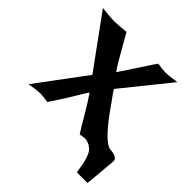

<svg xmlns="http://www.w3.org/2000/svg" viewBox="-155 -556 800 800"><g transform="rotate(45 244.5 -156.0)"><path d="M171.9 -208 5.9 -436Q51.8 -430.2 82 -430.2Q99.6 -430.2 146 -435.1L176.8 -380.9Q211.9 -317.9 233.9 -286.1Q260.7 -324.7 293 -375Q320.3 -417.5 333 -435.1Q364.7 -430.2 378.9 -430.2Q402.3 -430.2 443.8 -437L276.9 -230Q284.7 -216.3 310.1 -182.1Q404.8 -43.9 445.8 -41Q488.8 -37.6 488.8 -16.1L477.1 117.2Q477.1 118.2 476.1 121.3Q475.1 124.5 475.1 125H414.1L412.1 117.2V118.2Q408.7 94.7 406 81.1Q403.3 67.4 397.7 50.8Q392.1 34.2 385 25.1Q377.9 16.1 366.2 9.3Q354.5 2.4 338.9 1Q329.6 1 310.1 4.9Q291.5 -23.4 272 -58.1Q235.8 -119.1 215.8 -147.9Q205.1 -132.8 187.3 -102.5Q169.4 -72.3 167 -68.8Q161.1 -59.6 144.5 -33.9Q127.9 -8.3 119.1 4.9Q92.3 0 77.1 0Q52.7 0 11.2 7.8Z"/></g></svg>

Font: Linear Smooth
Style: Bold
Weight: 700
Designer: Philipp H. Poll, Flanker
Foundry: Philipp H. Poll, reworked by Flanker
Version: Version 1.061 | FøM Fix